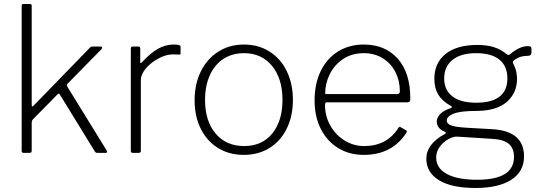

<svg xmlns="http://www.w3.org/2000/svg" viewBox="-20 -762 2698 957"><path d="M514 -5C514 -7.7 513 -10.3 511 -13L315 -331C313 -335.7 313.3 -340 316 -344L483 -514C487 -518 489 -521.3 489 -524C489 -528 486 -530 480 -530H442C438 -530 434.8 -529.3 432.5 -528C430.2 -526.7 427.3 -524 424 -520L148 -236C144.7 -232.7 142.3 -231 141 -231C139 -231 138 -234.3 138 -241V-731C138 -735.7 137.3 -738.7 136 -740C134.7 -741.3 132 -742 128 -742H98C94 -742 91.3 -741.3 90 -740C88.7 -738.7 88 -735.7 88 -731V-11C88 -6.3 88.8 -3.3 90.5 -2C92.2 -0.7 95.3 0 100 0H125C130.3 0 133.8 -0.8 135.5 -2.5C137.2 -4.2 138 -7.7 138 -13V-151C138 -157.7 140.3 -163.3 145 -168L268 -293C271.3 -296.3 274.3 -296.3 277 -293L452 -8C455.3 -2.7 459.7 0 465 0H505C511 0 514 -1.7 514 -5Z M632 -10C632 -3.3 635.3 0 642 0H671C678.3 0 682 -3.3 682 -10V-361C682 -381.7 690.7 -402 708 -422C725.3 -442 746.5 -458.5 771.5 -471.5C796.5 -484.5 819.7 -491 841 -491L875 -490C878.3 -490 880 -492 880 -496V-529C880 -533 877.3 -535.8 872 -537.5C866.7 -539.2 857.7 -540 845 -540C818.3 -540 792.5 -533 767.5 -519C742.5 -505 715.7 -482.3 687 -451C684.3 -448.3 682.3 -447.3 681 -448C679.7 -448.7 679 -450.7 679 -454V-521C679 -527 676 -530 670 -530H641C635 -530 632 -526.7 632 -520Z M1066.5 -24.5C1103.5 -1.5 1146.3 10 1195 10C1243.7 10 1286.5 -1.5 1323.5 -24.5C1360.5 -47.5 1389.2 -79.8 1409.5 -121.5C1429.8 -163.2 1440 -210.7 1440 -264C1440 -317.3 1429.8 -365 1409.5 -407C1389.2 -449 1360.5 -481.7 1323.5 -505C1286.5 -528.3 1244 -540 1196 -540C1148 -540 1105.3 -528.2 1068 -504.5C1030.7 -480.8 1001.7 -448 981 -406C960.3 -364 950 -316 950 -262C950 -208.7 960.2 -161.5 980.5 -120.5C1000.8 -79.5 1029.5 -47.5 1066.5 -24.5ZM1337 -96.5C1303 -54.8 1256.3 -34 1197 -34C1137 -34 1089.5 -54.8 1054.5 -96.5C1019.5 -138.2 1002 -194 1002 -264C1002 -310 1009.8 -350.7 1025.5 -386C1041.2 -421.3 1063.7 -448.7 1093 -468C1122.3 -487.3 1156.7 -497 1196 -497C1254.7 -497 1301.3 -475.8 1336 -433.5C1370.7 -391.2 1388 -334.7 1388 -264C1388 -194 1371 -138.2 1337 -96.5Z M1626 -137C1608.7 -168.3 1600 -202 1600 -238C1600 -247.3 1602.3 -252 1607 -252H2011C2017 -252.7 2020.8 -254.2 2022.5 -256.5C2024.2 -258.8 2025 -262.3 2025 -267V-273C2025 -357 2004.2 -422.5 1962.5 -469.5C1920.8 -516.5 1864.3 -540 1793 -540C1745.7 -540 1703.5 -528.8 1666.5 -506.5C1629.5 -484.2 1600.5 -451.8 1579.5 -409.5C1558.5 -367.2 1548 -317.7 1548 -261C1548 -207.7 1558.3 -160.5 1579 -119.5C1599.7 -78.5 1628.5 -46.7 1665.5 -24C1702.5 -1.3 1745 10 1793 10C1887.7 10 1958.7 -27 2006 -101C2008.7 -105.7 2008.3 -109.3 2005 -112L1977 -128C1973.7 -131.3 1970 -130.3 1966 -125C1928 -64.3 1871 -34 1795 -34C1759.7 -34 1727 -43.3 1697 -62C1667 -80.7 1643.3 -105.7 1626 -137ZM1956 -293H1601C1600.3 -326.3 1607.5 -358.7 1622.5 -390C1637.5 -421.3 1659.7 -447 1689 -467C1718.3 -487 1753 -497 1793 -497C1829 -497 1860.7 -488.5 1888 -471.5C1915.3 -454.5 1936.3 -431.5 1951 -402.5C1965.7 -373.5 1973 -341.7 1973 -307C1973 -301.7 1971.8 -298 1969.5 -296C1967.2 -294 1962.7 -293 1956 -293Z M2625 -529C2622.3 -531 2617.3 -532 2610 -532C2583.3 -532 2554.3 -518.7 2523 -492C2519 -489.3 2516 -488 2514 -488C2512 -488 2508.7 -489.7 2504 -493C2486.7 -507.7 2466.3 -518.8 2443 -526.5C2419.7 -534.2 2391.7 -538 2359 -538C2291.7 -538 2239.2 -523.2 2201.5 -493.5C2163.8 -463.8 2145 -422.3 2145 -369C2145 -338.3 2151.5 -312.2 2164.5 -290.5C2177.5 -268.8 2198 -250.3 2226 -235C2230 -233 2232 -230.7 2232 -228C2232 -225.3 2230.3 -223.7 2227 -223C2203.7 -215.7 2186.2 -206 2174.5 -194C2162.8 -182 2157 -169.7 2157 -157C2157 -133.7 2170.3 -116.3 2197 -105C2204.3 -101.7 2204.3 -98 2197 -94C2135.7 -60.7 2105 -19.7 2105 29C2105 75 2126.2 110.8 2168.5 136.5C2210.8 162.2 2271 175 2349 175C2426.3 175 2486.2 161.3 2528.5 134C2570.8 106.7 2592 68 2592 18C2592 -66.7 2539.3 -112 2434 -118L2312 -125C2274 -127 2247 -130.7 2231 -136C2215 -141.3 2207 -149.7 2207 -161C2207 -175 2218.3 -186.5 2241 -195.5C2263.7 -204.5 2300.7 -209 2352 -209C2420 -209 2471.2 -223.8 2505.5 -253.5C2539.8 -283.2 2557 -321.7 2557 -369C2557 -381 2555.8 -392.5 2553.5 -403.5C2551.2 -414.5 2548 -424.2 2544 -432.5C2540 -440.8 2537.7 -446 2537 -448C2535.7 -452 2536.5 -455.7 2539.5 -459C2542.5 -462.3 2548.3 -466.3 2557 -471C2565 -475.7 2572.8 -478.8 2580.5 -480.5C2588.2 -482.2 2598.7 -483.3 2612 -484C2623.3 -484 2629 -489.3 2629 -500V-518C2629 -523.3 2627.7 -527 2625 -529ZM2470 -280.5C2444 -260.2 2405 -250 2353 -250C2301.7 -250 2262.3 -260.5 2235 -281.5C2207.7 -302.5 2194 -332.3 2194 -371C2194 -410.3 2207.8 -441.2 2235.5 -463.5C2263.2 -485.8 2302.3 -497 2353 -497C2404.3 -497 2443.2 -486.2 2469.5 -464.5C2495.8 -442.8 2509 -411.7 2509 -371C2509 -331 2496 -300.8 2470 -280.5ZM2258 -81 2432 -70C2471.3 -68 2499.5 -59.5 2516.5 -44.5C2533.5 -29.5 2542 -8 2542 20C2542 96 2480.7 134 2358 134C2292.7 134 2242.3 124.3 2207 105C2171.7 85.7 2154 58.3 2154 23C2154 3.7 2160 -14.2 2172 -30.5C2184 -46.8 2198.3 -59.5 2215 -68.5C2231.7 -77.5 2246 -81.7 2258 -81Z"/></svg>

Font: Libre Franklin ExtraLight
Style: Regular
Weight: 275
Designer: Pablo Impallari, Rodrigo Fuenzalida
Foundry: Impallari Type
Version: Version 1.002; ttfautohint (v1.5)